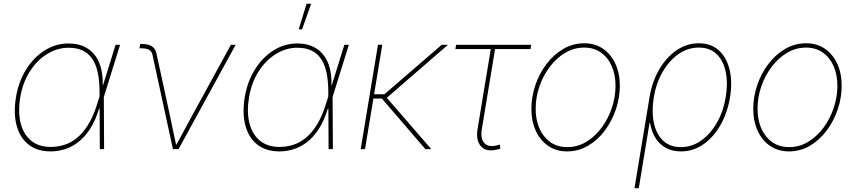

<svg xmlns="http://www.w3.org/2000/svg" viewBox="-20 -780 4480 1004"><path d="M245.1 11.7Q174.8 11.7 129.4 -23.9Q84 -59.6 66.9 -123.5Q49.8 -187.5 63.5 -271.5Q77.1 -353.5 116.9 -417Q156.7 -480.5 214.1 -516.6Q271.5 -552.7 338.4 -552.7Q382.3 -552.7 416.3 -538.1Q450.2 -523.4 473.1 -495.4Q496.1 -467.3 507.3 -426.8Q518.6 -386.2 517.1 -334H522.9V-274.4L524.4 0H502L500.5 -302.7Q500 -360.4 490.5 -403.1Q481 -445.8 461.2 -474.1Q441.4 -502.4 411.1 -516.4Q380.9 -530.3 338.9 -530.3Q278.8 -530.3 225.6 -497.1Q172.4 -463.9 135.5 -405.5Q98.6 -347.2 85.9 -271.5Q73.2 -194.3 88.1 -135.7Q103 -77.1 142.8 -44.4Q182.6 -11.7 245.1 -11.7Q280.8 -11.7 315.4 -22.2Q350.1 -32.7 381.8 -58.3Q413.6 -84 440.9 -127.9Q468.3 -171.9 488.8 -238.3L584.5 -545.9H607.9L522.5 -271.5L503.9 -211.9H498Q478.5 -147.9 450.2 -104.7Q421.9 -61.5 387.9 -35.9Q354 -10.3 317.6 0.7Q281.2 11.7 245.1 11.7Z M884.3 0 776.9 -495.6Q772.5 -512.7 758.5 -520Q744.6 -527.3 721.2 -527.3H709.5L712.9 -549.8H723.1Q755.4 -549.8 773.9 -538.1Q792.5 -526.4 797.9 -501.5L871.1 -164.1Q878.9 -127 886.5 -89.4Q894 -51.8 902.8 -14.6H897Q918.5 -51.8 938.2 -89.4Q958 -127 978.5 -164.1L1187.5 -545.9H1212.4L913.6 0Z M1441.4 11.7Q1371.1 11.7 1325.7 -23.9Q1280.3 -59.6 1263.2 -123.5Q1246.1 -187.5 1259.8 -271.5Q1273.4 -353.5 1313.2 -417Q1353 -480.5 1410.4 -516.6Q1467.8 -552.7 1534.7 -552.7Q1578.6 -552.7 1612.5 -538.1Q1646.5 -523.4 1669.4 -495.4Q1692.4 -467.3 1703.6 -426.8Q1714.8 -386.2 1713.4 -334H1719.2V-274.4L1720.7 0H1698.2L1696.8 -302.7Q1696.3 -360.4 1686.8 -403.1Q1677.2 -445.8 1657.5 -474.1Q1637.7 -502.4 1607.4 -516.4Q1577.1 -530.3 1535.2 -530.3Q1475.1 -530.3 1421.9 -497.1Q1368.7 -463.9 1331.8 -405.5Q1294.9 -347.2 1282.2 -271.5Q1269.5 -194.3 1284.4 -135.7Q1299.3 -77.1 1339.1 -44.4Q1378.9 -11.7 1441.4 -11.7Q1477.1 -11.7 1511.7 -22.2Q1546.4 -32.7 1578.1 -58.3Q1609.9 -84 1637.2 -127.9Q1664.6 -171.9 1685.1 -238.3L1780.8 -545.9H1804.2L1718.8 -271.5L1700.2 -211.9H1694.3Q1674.8 -147.9 1646.5 -104.7Q1618.2 -61.5 1584.2 -35.9Q1550.3 -10.3 1513.9 0.7Q1477.5 11.7 1441.4 11.7ZM1542 -626.5 1583 -760.3H1606.9L1559.6 -626.5Z M1979 -545.9 1888.7 0H1866.2L1956.5 -545.9ZM2322.8 -545.9 1998 -264.6H1918L1921.4 -287.1H1990.2L2290 -545.9ZM2204.6 0 1972.7 -269.5 1997.6 -274.4 2235.4 0Z M2577.1 2.4Q2520.5 15.6 2494.1 -15.9Q2467.8 -47.4 2477.1 -104L2546.4 -523.4H2361.3L2365.2 -545.9H2757.8L2753.9 -523.4H2568.8L2499.5 -104Q2491.7 -55.2 2512.5 -32Q2533.2 -8.8 2577.1 -19.5Q2581.1 -20.5 2585.4 -21.7Q2589.8 -22.9 2594.2 -23.9L2596.2 -2Q2591.3 -1 2586.7 0.2Q2582 1.5 2577.1 2.4Z M2945.3 11.7Q2889.2 11.7 2847.2 -16.8Q2805.2 -45.4 2782 -95.7Q2758.8 -146 2758.8 -210.9Q2758.8 -273.4 2779.3 -334.2Q2799.8 -395 2837.2 -444.6Q2874.5 -494.1 2925 -523.9Q2975.6 -553.7 3035.6 -553.7Q3091.8 -553.7 3133.3 -525.1Q3174.8 -496.6 3198 -446.5Q3221.2 -396.5 3221.2 -331.5Q3221.2 -269.5 3200.7 -208.5Q3180.2 -147.5 3143.1 -97.7Q3106 -47.9 3055.4 -18.1Q3004.9 11.7 2945.3 11.7ZM2945.8 -10.7Q3001 -10.7 3047.1 -39.1Q3093.3 -67.4 3127.2 -114Q3161.1 -160.6 3179.9 -217.3Q3198.7 -273.9 3198.7 -330.6Q3198.7 -389.6 3178.7 -434.8Q3158.7 -480 3121.8 -505.6Q3085 -531.2 3035.2 -531.2Q2982.4 -531.2 2936.5 -504.4Q2890.6 -477.5 2855.7 -431.6Q2820.8 -385.7 2801 -328.9Q2781.2 -272 2781.2 -211.9Q2781.2 -123 2825.9 -66.9Q2870.6 -10.7 2945.8 -10.7Z M3297.9 204.1 3376.5 -271.5Q3389.6 -352.1 3426.5 -415.8Q3463.4 -479.5 3517.1 -516.6Q3570.8 -553.7 3634.3 -553.7Q3698.2 -553.7 3739 -516.6Q3779.8 -479.5 3795.2 -415.5Q3810.5 -351.6 3797.4 -271.5Q3784.2 -190.9 3747.8 -126.7Q3711.4 -62.5 3658.2 -25.4Q3605 11.7 3540.5 11.7Q3496.6 11.7 3462.9 -6.3Q3429.2 -24.4 3408 -57.9Q3386.7 -91.3 3379.4 -136.7H3376.5L3320.3 204.1ZM3540.5 -10.7Q3598.1 -10.7 3646.7 -45.2Q3695.3 -79.6 3729 -138.7Q3762.7 -197.8 3774.9 -271.5Q3787.1 -345.2 3774.9 -404.1Q3762.7 -462.9 3727.3 -497.1Q3691.9 -531.2 3634.3 -531.2Q3576.7 -531.2 3527.8 -497.1Q3479 -462.9 3445.1 -404.1Q3411.1 -345.2 3398.9 -271.5Q3386.7 -197.8 3398.9 -138.7Q3411.1 -79.6 3446.8 -45.2Q3482.4 -10.7 3540.5 -10.7Z M4105.5 11.7Q4049.3 11.7 4007.3 -16.8Q3965.3 -45.4 3942.1 -95.7Q3918.9 -146 3918.9 -210.9Q3918.9 -273.4 3939.5 -334.2Q3960 -395 3997.3 -444.6Q4034.7 -494.1 4085.2 -523.9Q4135.7 -553.7 4195.8 -553.7Q4252 -553.7 4293.5 -525.1Q4335 -496.6 4358.2 -446.5Q4381.3 -396.5 4381.3 -331.5Q4381.3 -269.5 4360.8 -208.5Q4340.3 -147.5 4303.2 -97.7Q4266.1 -47.9 4215.6 -18.1Q4165 11.7 4105.5 11.7ZM4106 -10.7Q4161.1 -10.7 4207.3 -39.1Q4253.4 -67.4 4287.4 -114Q4321.3 -160.6 4340.1 -217.3Q4358.9 -273.9 4358.9 -330.6Q4358.9 -389.6 4338.9 -434.8Q4318.8 -480 4282 -505.6Q4245.1 -531.2 4195.3 -531.2Q4142.6 -531.2 4096.7 -504.4Q4050.8 -477.5 4015.9 -431.6Q3981 -385.7 3961.2 -328.9Q3941.4 -272 3941.4 -211.9Q3941.4 -123 3986.1 -66.9Q4030.8 -10.7 4106 -10.7Z"/></svg>

Font: Inter Thin
Style: Italic
Weight: 250
Italic angle: -9.3988°
Designer: Rasmus Andersson
Foundry: rsms
Version: Version 4.001;git-66647c0bb